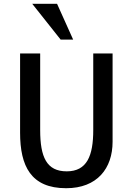

<svg xmlns="http://www.w3.org/2000/svg" viewBox="-20 -976 699 1013"><path d="M366 -767H300L150 -956H281ZM574 -228C574 -88 493 17 329 17C143 17 86 -100 86 -276V-694H192V-290C192 -147 226 -72 332 -72C439 -72 472 -154 472 -290V-694H574Z"/></svg>

Font: Repo Medium
Style: Regular
Weight: 500
Designer: Stefan Peev
Foundry: Context Ltd
Version: Version 1.502